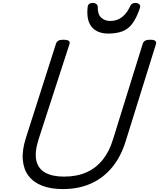

<svg xmlns="http://www.w3.org/2000/svg" viewBox="-20 -1271 1085 1310"><path d="M409 19Q327 19 267.5 -4Q208 -27 174.5 -71.5Q141 -116 135.5 -181.5Q130 -247 157 -331L362 -973Q367 -987 378.5 -993.5Q390 -1000 414 -1000Q437 -1000 448 -993Q459 -986 454 -970L243 -320Q215 -231 228 -175Q241 -119 289.5 -92.5Q338 -66 417 -66Q504 -66 569.5 -95Q635 -124 680.5 -180.5Q726 -237 751 -320L954 -973Q959 -987 970.5 -993.5Q982 -1000 1005 -1000Q1053 -1000 1044 -970L838 -309Q805 -201 744 -128Q683 -55 599 -18Q515 19 409 19ZM718 -1042Q644 -1042 606 -1087Q568 -1132 578 -1223Q580 -1238 589 -1244.5Q598 -1251 613 -1251Q628 -1251 637.5 -1243.5Q647 -1236 647 -1223Q646 -1173 670.5 -1150.5Q695 -1128 733 -1128Q779 -1128 812.5 -1154.5Q846 -1181 864 -1221Q872 -1239 881 -1245Q890 -1251 904 -1251Q921 -1251 930.5 -1241.5Q940 -1232 935 -1217Q912 -1149 883.5 -1110.5Q855 -1072 814.5 -1057Q774 -1042 718 -1042Z"/></svg>

Font: Playwrite SK
Style: Regular
Weight: 400
Designer: Veronika Burian, José Scaglione
Foundry: TypeTogether
Version: Version 1.002